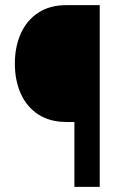

<svg xmlns="http://www.w3.org/2000/svg" viewBox="-20 -731 476 751"><path d="M370.1 0H271V-253.9H239.7Q174.8 -253.9 129.6 -283.4Q84.5 -313 61.3 -364.7Q38.1 -416.5 38.1 -482.4Q38.1 -547.9 61.3 -599.6Q84.5 -651.4 129.6 -681.2Q174.8 -710.9 239.7 -710.9H370.1Z"/></svg>

Font: Roboto Condensed SemiBold
Style: Regular
Weight: 600
Designer: Christian Robertson
Foundry: Google
Version: Version 3.008; 2023